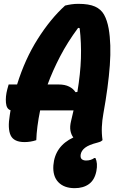

<svg xmlns="http://www.w3.org/2000/svg" viewBox="-20 -730 640 1000"><path d="M169 0Q139 10 108 10Q52 10 35.5 -25Q19 -60 31 -131Q33 -144 35 -156Q14 -162 11 -194.5Q8 -227 18 -265L25 -290H69Q110 -422 176.5 -527Q243 -632 319 -701Q335 -705 352 -707.5Q369 -710 388 -710Q443 -710 474.5 -696Q506 -682 522 -653.5Q538 -625 546 -581Q560 -500 552 -390Q544 -280 518 -136Q512 -103 510.5 -69Q509 -35 514 0Q510 4 505.5 6.5Q501 9 487 13Q443 24 423 39.5Q403 55 400 76Q398 93 406.5 99.5Q415 106 428 106Q454 106 471 93H477Q490 120 482 161Q473 207 443.5 228.5Q414 250 369 250Q314 250 284 219Q254 188 258 131Q266 31 362 -14Q351 -28 347 -49Q343 -70 350 -99Q357 -128 363 -155H189Q180 -111 175 -72Q170 -33 169 0ZM286 -290Q318 -290 340 -279Q362 -268 373 -250L383 -251Q399 -347 401.5 -426.5Q404 -506 395 -583L387 -585Q332 -511 293 -436Q254 -361 228 -290Z"/></svg>

Font: Recursive Mn Csl St XBd
Style: Italic
Weight: 800
Italic angle: -15°
Monospace: yes
Version: Version 1.079;hotconv 1.0.112;makeotfexe 2.5.65598; ttfautoh